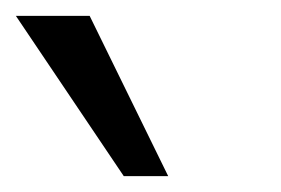

<svg xmlns="http://www.w3.org/2000/svg" viewBox="-34 -773 354 242"><path d="M122 -551 -14 -753H79L178 -551Z"/></svg>

Font: wassup Sans
Style: Regular
Weight: 400
Version: Version 2.001